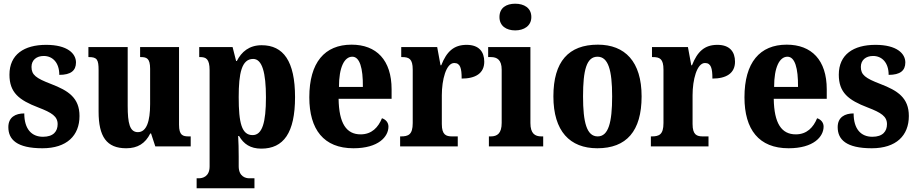

<svg xmlns="http://www.w3.org/2000/svg" viewBox="-20 -790 4948 1036"><path d="M209 10C341 10 409 -59 409 -164C409 -262 349 -301 255 -337C174 -368 150 -386 150 -429C150 -466 177 -488 216 -488C264 -488 300 -452 300 -386C362 -386 390 -409 390 -453C390 -501 344 -548 229 -548C110 -548 31 -496 31 -387C31 -291 82 -250 187 -210C260 -182 291 -162 291 -120C291 -82 269 -52 212 -52C151 -52 111 -93 111 -178C64 -178 25 -158 25 -104C25 -37 71 10 209 10Z M661 10C723 10 764 -16 791 -70H795L818 0H1009V-54H999C967 -54 946 -59 946 -117V-536H736V-482H739C771 -482 790 -476 790 -419V-228C790 -136 771 -77 724 -77C680 -77 669 -125 669 -219V-536H457V-482H460C504 -482 512 -468 512 -411V-188C512 -53 555 10 661 10Z M1041 226H1353V172H1325C1307 172 1268 164 1268 107V55C1268 14 1267 -23 1265 -56H1270C1295 -13 1331 12 1390 12C1510 12 1572 -73 1572 -266C1572 -460 1509 -546 1392 -546C1324 -546 1283 -510 1258 -461H1254L1235 -536H1055V-482H1060C1091 -482 1111 -473 1111 -411V108C1111 164 1072 172 1053 172H1041ZM1343 -61C1284 -61 1268 -127 1268 -266C1268 -395 1284 -472 1346 -472C1395 -472 1415 -397 1415 -265C1415 -128 1395 -61 1343 -61Z M1887 10C2023 10 2076 -53 2076 -107C2076 -130 2060 -146 2041 -152C2021 -103 1986 -65 1926 -65C1849 -65 1809 -124 1807 -257H2093V-308C2093 -466 2011 -549 1877 -549C1732 -549 1649 -453 1649 -265C1649 -91 1727 10 1887 10ZM1938 -321H1809C1809 -427 1838 -484 1881 -484C1921 -484 1939 -423 1938 -321Z M2139 0H2450V-54H2420C2387 -54 2364 -62 2364 -121V-276C2364 -359 2387 -450 2431 -450C2464 -450 2471 -421 2471 -366C2545 -366 2593 -394 2593 -457C2593 -510 2565 -548 2498 -548C2429 -548 2390 -512 2361 -438H2357L2339 -536H2145V-482H2149C2187 -482 2207 -473 2207 -414V-126C2207 -63 2183 -54 2143 -54H2139Z M2760 -626C2807 -626 2847 -650 2847 -698C2847 -748 2807 -770 2760 -770C2712 -770 2675 -748 2675 -698C2675 -650 2712 -626 2760 -626ZM2618 0H2911V-54H2901C2867 -54 2842 -69 2842 -126V-536H2614V-482H2629C2662 -482 2687 -467 2687 -414V-127C2687 -70 2663 -54 2628 -54H2618Z M3203 10C3360 10 3442 -82 3442 -270C3442 -458 3352 -549 3206 -549C3048 -549 2966 -458 2966 -270C2966 -82 3055 10 3203 10ZM3205 -54C3146 -54 3126 -129 3126 -270C3126 -412 3145 -484 3204 -484C3262 -484 3283 -412 3283 -270C3283 -129 3263 -54 3205 -54Z M3492 0H3803V-54H3773C3740 -54 3717 -62 3717 -121V-276C3717 -359 3740 -450 3784 -450C3817 -450 3824 -421 3824 -366C3898 -366 3946 -394 3946 -457C3946 -510 3918 -548 3851 -548C3782 -548 3743 -512 3714 -438H3710L3692 -536H3498V-482H3502C3540 -482 3560 -473 3560 -414V-126C3560 -63 3536 -54 3496 -54H3492Z M4235 10C4371 10 4424 -53 4424 -107C4424 -130 4408 -146 4389 -152C4369 -103 4334 -65 4274 -65C4197 -65 4157 -124 4155 -257H4441V-308C4441 -466 4359 -549 4225 -549C4080 -549 3997 -453 3997 -265C3997 -91 4075 10 4235 10ZM4286 -321H4157C4157 -427 4186 -484 4229 -484C4269 -484 4287 -423 4286 -321Z M4684 10C4816 10 4884 -59 4884 -164C4884 -262 4824 -301 4730 -337C4649 -368 4625 -386 4625 -429C4625 -466 4652 -488 4691 -488C4739 -488 4775 -452 4775 -386C4837 -386 4865 -409 4865 -453C4865 -501 4819 -548 4704 -548C4585 -548 4506 -496 4506 -387C4506 -291 4557 -250 4662 -210C4735 -182 4766 -162 4766 -120C4766 -82 4744 -52 4687 -52C4626 -52 4586 -93 4586 -178C4539 -178 4500 -158 4500 -104C4500 -37 4546 10 4684 10Z"/></svg>

Font: Noto Serif Sinhala Condensed ExtraBold
Style: Regular
Weight: 800
Width: 3
Designer: Jelle Bosma - Monotype Design Team
Foundry: Monotype Imaging Inc.
Version: Version 2.007